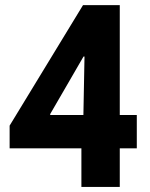

<svg xmlns="http://www.w3.org/2000/svg" viewBox="-20 -740 595 760"><path d="M302.2 0V-228.5L309.6 -257.8L314.5 -516.1H310.5L252 -415L178.7 -288.6V-284.7H521.5V-152.8H18.1V-242.7L308.6 -719.7H454.1V0Z"/></svg>

Font: Reddit Sans Condensed ExtraBold
Style: Regular
Weight: 800
Designer: Stephen Hutchings
Foundry: Reddit
Version: Version 1.014